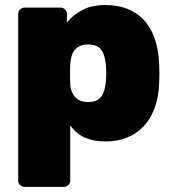

<svg xmlns="http://www.w3.org/2000/svg" viewBox="-20 -550 686 760"><path d="M78 190Q67 190 59.5 182.5Q52 175 52 164V-494Q52 -505 59.5 -512.5Q67 -520 78 -520H219Q230 -520 237.5 -512.5Q245 -505 245 -494V-461Q269 -491 306 -510.5Q343 -530 397 -530Q444 -530 481.5 -516Q519 -502 547 -473.5Q575 -445 591 -401Q607 -357 610 -298Q611 -277 611 -260Q611 -243 610 -221Q608 -165 592 -122Q576 -79 548 -49.5Q520 -20 482 -5Q444 10 397 10Q351 10 316 -5.5Q281 -21 258 -54V164Q258 175 250 182.5Q242 190 232 190ZM329 -146Q355 -146 369.5 -156.5Q384 -167 390.5 -185.5Q397 -204 399 -228Q402 -260 399 -292Q397 -316 390.5 -334.5Q384 -353 369.5 -363.5Q355 -374 329 -374Q303 -374 287.5 -363Q272 -352 265.5 -334Q259 -316 258 -294Q257 -273 257 -256.5Q257 -240 258 -219Q259 -198 266.5 -182Q274 -166 289 -156Q304 -146 329 -146Z"/></svg>

Font: Rubik ExtraBold
Style: Regular
Weight: 800
Designer: Hubert and Fischer
Foundry: Hubert and Fischer
Version: Version 2.300;gftools[0.9.30]